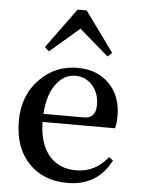

<svg xmlns="http://www.w3.org/2000/svg" viewBox="-57 -865 678 924"><g transform="rotate(5 282.0 -402.5)"><path d="M160 -608 139 -627 280 -820H324L464 -627L443 -608L302 -730ZM356 -306Q413 -306 413 -371Q413 -427 381 -464Q348 -502 298 -502Q245 -502 208 -455Q166 -403 160 -306ZM159 -267Q161 -159 212 -102Q259 -49 340 -49Q432 -49 493 -126L513 -112Q449 15 303 15Q187 15 117 -58Q45 -132 45 -262Q45 -387 124 -466Q198 -541 305 -541Q400 -541 458 -482Q516 -423 516 -328Q516 -289 509 -267Z"/></g></svg>

Font: `n[OS CN SemiBold
Style: <[WOS[P|ûg*[NI>           
Weight: 600
Designer: Ryoko NISHIZUKA ¬âXZm¬º[P (kana & ideographs); Frank Grie√ühammer (Latin, Greek & Cyrillic); Wenlong ZHANG _ e¬á¬ü¬ô (b
Foundry: Adobe Systems Incorporated
Version: Version 1.00 April 7, 2017, initial release